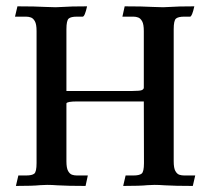

<svg xmlns="http://www.w3.org/2000/svg" viewBox="-20 -598 675 618"><path d="M600.6 0.5Q543 0.5 510.7 -1.5Q492.2 -2.9 477.5 -2.9Q466.8 -2.9 455.1 -2Q431.2 0.5 376.5 0.5L384.3 -33.2H409.7Q428.2 -33.2 435.8 -39.1Q443.4 -44.9 443.4 -73.2L442.9 -271.5H229.5Q195.3 -271.5 193.8 -265.1V-79.1Q193.8 -57.1 199.2 -47.6Q204.6 -38.1 211.9 -35.6Q219.2 -33.2 227.1 -33.2H262.7L255.4 0.5Q197.8 0.5 165 -1.5Q147 -2.9 131.8 -2.9Q121.6 -2.9 109.4 -2Q85.9 0.5 31.2 0.5L39.1 -33.2H64Q83 -33.2 90.3 -39.1Q97.7 -44.9 97.7 -73.2V-498Q97.7 -520 92.3 -529.5Q86.9 -539.1 79.6 -541.7Q72.3 -544.4 64 -544.4H28.3L36.1 -577.6Q93.8 -577.6 126 -575.7Q144.5 -574.7 159.2 -574.7Q169.9 -574.7 182.1 -575.7Q205.6 -577.6 260.3 -577.6Q252.9 -544.4 246.1 -544.4H227.1Q208.5 -544.4 201.2 -538.3Q193.8 -532.2 193.8 -503.9V-305.2H406.7Q430.7 -305.2 436.8 -308.1Q442.9 -311 442.9 -315.9V-498Q442.9 -520 437.5 -529.5Q432.1 -539.1 424.8 -541.7Q417.5 -544.4 409.7 -544.4H374L381.3 -577.6Q439.5 -577.6 471.7 -575.7Q490.2 -574.7 504.9 -574.7Q515.1 -574.7 527.3 -575.7Q551.3 -577.6 605.5 -577.6Q598.1 -544.4 591.8 -544.4H572.8Q554.2 -544.4 546.6 -538.3Q539.1 -532.2 539.1 -503.9V-79.1Q539.1 -57.1 544.4 -47.6Q549.8 -38.1 557.1 -35.6Q564.5 -33.2 572.8 -33.2H608.4Z"/></svg>

Font: Quaaykop
Style: Medium
Weight: 500
Designer: Tup Wanders
Foundry: Free font, DO NOT SELL
Version: Version 1.00;July 31, 2023;FontCreator 11.5.0.2430 64-bit